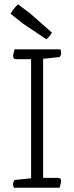

<svg xmlns="http://www.w3.org/2000/svg" viewBox="-20 -875 346 895"><path d="M258 0H45Q41 -6 41 -16Q41 -27 48 -36L125 -44V-599H57Q41 -599 41 -613Q41 -620 46 -637L48 -645H261Q265 -639 265 -629Q265 -618 258 -609L181 -601V-46H249Q265 -46 265 -32Q265 -25 260 -8ZM196 -692 87 -765 29 -811Q37 -824 44 -833Q51 -842 64 -855L121 -812L222 -723Q215 -708 196 -692Z"/></svg>

Font: Scope One
Style: Regular
Weight: 400
Designer: Dalton Maag Ltd
Foundry: Dalton Maag Ltd
Version: Version 1.001; ttfautohint (v1.4.1) -l 11 -r 50 -G 50 -x 14 